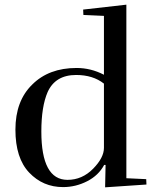

<svg xmlns="http://www.w3.org/2000/svg" viewBox="-20 -786 653 822"><path d="M306 -465Q378 -465 425 -428V-153Q425 -111 379 -64Q332 -16 269 -16Q157 -16 157 -223Q157 -330 184 -392Q217 -465 306 -465ZM46 -231Q46 -109 105 -47Q164 15 250 15Q304 15 353 -10Q402 -35 426 -80H432L430 16L607 4L606 -19L521 -23V-766L336 -745L337 -722L425 -718V-466Q369 -495 308 -495Q189 -495 118 -424Q46 -354 46 -231Z"/></svg>

Font: Rufina
Style: Regular
Weight: 400
Designer: Martin Sommaruga
Foundry: Martin Sommaruga
Version: Version